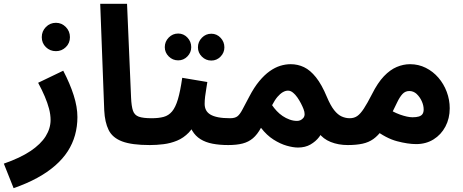

<svg xmlns="http://www.w3.org/2000/svg" viewBox="-55 -752 2417 1002"><path d="M16 230 -35 102Q51 72 104.5 36Q158 0 183.5 -41Q209 -82 209 -126Q209 -154 201 -184.5Q193 -215 178.5 -249Q164 -283 144 -320L275 -383Q310 -316 329.5 -255Q349 -194 349 -141Q349 -92 336.5 -47Q324 -2 298.5 37.5Q273 77 233 112Q193 147 139 176.5Q85 206 16 230ZM237 -485Q206 -485 184.5 -506Q163 -527 163 -558Q163 -589 184.5 -611Q206 -633 237 -633Q267 -633 288.5 -611Q310 -589 310 -558Q310 -527 288.5 -506Q267 -485 237 -485Z M726 5Q633 5 582.5 -14Q532 -33 512 -73.5Q492 -114 489 -176L468 -732H608L629 -243Q631 -197 639 -174Q647 -151 669.5 -143Q692 -135 736 -135Q774 -135 790.5 -115.5Q807 -96 807 -67Q807 -36 786 -15.5Q765 5 726 5Z M727 5 737 -135Q773 -135 799 -142Q825 -149 843 -170.5Q861 -192 873.5 -234Q886 -276 896 -346L1027 -324Q1025 -309 1021.5 -289Q1018 -269 1015.5 -248.5Q1013 -228 1013 -210Q1013 -192 1020 -178Q1027 -164 1042.5 -154.5Q1058 -145 1083.5 -140Q1109 -135 1146 -135Q1184 -135 1200 -115.5Q1216 -96 1216 -67Q1216 -36 1195.5 -15.5Q1175 5 1136 5Q1091 5 1054.5 -2Q1018 -9 991.5 -25.5Q965 -42 948.5 -69.5Q932 -97 928 -137H976Q958 -89 930.5 -60.5Q903 -32 869 -18Q835 -4 798.5 0.5Q762 5 727 5ZM1048 -436Q1019 -436 998.5 -456.5Q978 -477 978 -505Q978 -534 998.5 -555Q1019 -576 1048 -576Q1076 -576 1096 -555Q1116 -534 1116 -505Q1116 -477 1096 -456.5Q1076 -436 1048 -436ZM875 -437Q846 -437 825.5 -457.5Q805 -478 805 -506Q805 -535 825.5 -556Q846 -577 875 -577Q903 -577 923 -556Q943 -535 943 -506Q943 -478 923 -457.5Q903 -437 875 -437Z M1136 5 1146 -135Q1171 -135 1184 -145Q1197 -155 1210 -180Q1223 -205 1246 -248Q1271 -296 1298 -328.5Q1325 -361 1352.5 -380.5Q1380 -400 1407.5 -408.5Q1435 -417 1462 -417Q1499 -417 1531.5 -401.5Q1564 -386 1594 -348.5Q1624 -311 1651 -246Q1670 -201 1689 -177Q1708 -153 1728.5 -144Q1749 -135 1770 -135Q1808 -135 1824 -115.5Q1840 -96 1840 -67Q1840 -36 1819 -15.5Q1798 5 1760 5Q1711 5 1671 -11Q1631 -27 1608 -59L1637 -81Q1628 -60 1610.5 -37Q1593 -14 1565.5 2Q1538 18 1500 18Q1475 18 1441.5 8.5Q1408 -1 1372.5 -23.5Q1337 -46 1307 -85Q1288 -50 1265 -30.5Q1242 -11 1211 -3Q1180 5 1136 5ZM1365 -203Q1375 -188 1389 -173Q1403 -158 1420 -146.5Q1437 -135 1456.5 -128Q1476 -121 1495 -121Q1515 -121 1528 -136.5Q1541 -152 1529 -183Q1524 -196 1515.5 -212.5Q1507 -229 1496.5 -244Q1486 -259 1473.5 -269Q1461 -279 1448 -279Q1435 -279 1421 -271Q1407 -263 1393 -246.5Q1379 -230 1365 -203Z M1760 5 1770 -135Q1793 -135 1809.5 -146.5Q1826 -158 1844 -185.5Q1862 -213 1886 -260Q1916 -320 1948.5 -354Q1981 -388 2015.5 -402.5Q2050 -417 2085 -417Q2129 -417 2167 -398Q2205 -379 2233 -346.5Q2261 -314 2276.5 -272.5Q2292 -231 2292 -187Q2292 -134 2269.5 -91.5Q2247 -49 2207.5 -24.5Q2168 0 2117 0Q2074 0 2017 -15Q1960 -30 1897 -78L1948 -199Q1993 -168 2032.5 -154Q2072 -140 2098 -140Q2118 -140 2131 -144Q2144 -148 2150 -157Q2156 -166 2156 -181Q2156 -202 2146 -224Q2136 -246 2119.5 -261.5Q2103 -277 2081 -277Q2060 -277 2045.5 -261.5Q2031 -246 2017.5 -217.5Q2004 -189 1985 -151Q1962 -105 1940 -74.5Q1918 -44 1893.5 -26.5Q1869 -9 1836.5 -2Q1804 5 1760 5Z"/></svg>

Font: Farlight84_Sys_V01
Style: Bold
Weight: 700
Designer: Monotype Design Team, Nadine Chahine and Nizar Qandah
Foundry: Monotype Imaging Inc.
Version: Version 2.004;October 31, 2024;FontCreator 14.0.0.2814 64-bi